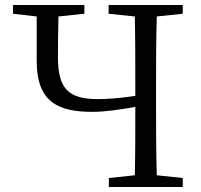

<svg xmlns="http://www.w3.org/2000/svg" viewBox="-20 -749 804 769"><path d="M712 -694V-729H415V-694L520 -683C522 -587 522 -489 522 -392V-365C461 -356 412 -352 372 -352C257 -352 212 -391 212 -520C212 -573 213 -629 214 -683L318 -694V-729H32V-694L127 -683V-504C127 -338 216 -301 350 -301C400 -301 462 -310 522 -321C522 -226 522 -135 520 -47L416 -36V0H712V-36L608 -47C605 -143 605 -241 605 -337V-392C605 -491 605 -588 608 -683Z"/></svg>

Font: Source Han Serif K
Style: Regular
Weight: 400
Designer: Ryoko NISHIZUKA 西塚涼子 (kana & ideographs); Frank Grießhammer (Latin, Greek & Cyrillic); Wenlong ZHANG 张文龙 (bopomofo); San
Foundry: Adobe Systems Incorporated
Version: Version 1.001;PS 1.001;hotconv 16.6.54;makeotf.lib2.5.65590